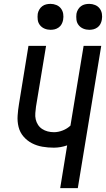

<svg xmlns="http://www.w3.org/2000/svg" viewBox="-20 -972 548 992"><path d="M291 0 327 -221Q310 -215 292.5 -212Q275 -209 258 -209Q228 -209 199 -214Q170 -219 145 -232Q120 -245 101.5 -266.5Q83 -288 76 -316Q69 -344 71 -374Q73 -404 78 -434L127 -735H218L166 -421Q164 -405 162.5 -388Q161 -371 164.5 -355.5Q168 -340 176.5 -327Q185 -314 198 -305.5Q211 -297 226.5 -293Q242 -289 259 -289Q281 -289 304 -298Q327 -307 344 -323L412 -735H503L382 0ZM441 -818Q425 -818 410.5 -824Q396 -830 386.5 -842Q377 -854 375 -869.5Q373 -885 375 -901Q377 -912 383 -922.5Q389 -933 398.5 -940Q408 -947 419 -949.5Q430 -952 441 -952Q457 -952 471.5 -946Q486 -940 495 -928Q504 -916 506.5 -900.5Q509 -885 506 -869Q504 -858 498.5 -847.5Q493 -837 483 -830Q473 -823 462.5 -820.5Q452 -818 441 -818ZM241 -818Q225 -818 210.5 -824Q196 -830 186.5 -842Q177 -854 175 -869.5Q173 -885 175 -901Q177 -912 183 -922.5Q189 -933 198.5 -940Q208 -947 219 -949.5Q230 -952 241 -952Q257 -952 271.5 -946Q286 -940 295 -928Q304 -916 306.5 -900.5Q309 -885 306 -869Q304 -858 298.5 -847.5Q293 -837 283 -830Q273 -823 262.5 -820.5Q252 -818 241 -818Z"/></svg>

Font: Iosevka Term Curly Md Obl
Style: Regular
Weight: 500
Italic angle: -9°
Designer: Belleve Invis
Foundry: Belleve Invis
Version: Version 32.3.0